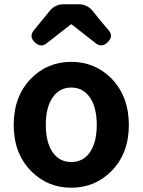

<svg xmlns="http://www.w3.org/2000/svg" viewBox="-20 -863 666 897"><path d="M313 14Q203 14 126 -63Q44 -146 44 -279Q44 -414 126 -497Q202 -574 313 -574Q423 -574 500 -497Q582 -413 582 -279Q582 -146 500 -63Q423 14 313 14ZM313 -106Q369 -106 401 -153Q432 -199 432 -279.5Q432 -360 401 -406Q369 -454 313 -454Q256 -454 225 -406Q194 -360 194 -279.5Q194 -199 225 -153Q257 -106 313 -106ZM143 -665Q115 -692 137 -720L213 -813Q238 -843 277 -843H348Q387 -843 412 -813L449 -767L488 -721Q512 -693 482 -665Q455 -639 427 -661L315 -749H311L197 -660Q170 -639 143 -665Z"/></svg>

Font: GenSenRounded JP B
Style: Regular
Weight: 700
Version: Version 1.501;PS 1;hotconv 16.6.51;makeotf.lib2.5.65220